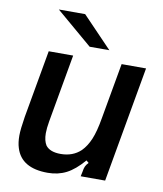

<svg xmlns="http://www.w3.org/2000/svg" viewBox="-86 -833 774 913"><g transform="rotate(10 301.0 -376.0)"><path d="M51 -81Q43 -106 43 -140Q43 -170 53 -232L111 -559H229L171 -231Q165 -197 165 -173Q165 -137 179 -115Q200 -88 251 -88Q310 -88 348 -124Q372 -148 388 -186Q404 -224 415 -289L463 -559H581L482 0H364L369 -24Q371 -39 375.5 -49Q380 -59 390 -69L378 -79Q336 -30 296 -9.5Q256 11 206 11Q79 11 51 -81ZM251 -763 394 -614H299L124 -763Z"/></g></svg>

Font: Open Sauce Sans SemiBold Italic
Style: Regular
Weight: 600
Italic angle: -10°
Designer: Alfredo Marco Pradil
Foundry: Creative Sauce Fz LLC
Version: Version 1.477